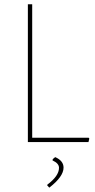

<svg xmlns="http://www.w3.org/2000/svg" viewBox="-20 -657 438 888"><path d="M389.2 0H108.9V-637.2H128.9V-20H390.1L393.1 -16.1ZM235.8 69.8Q273.9 86.9 273.9 118.2Q273.9 159.7 208 210.9L198.2 200.2L199.2 196.8Q252.9 156.7 252.9 119.1Q252.9 98.6 223.1 85V81.1Q228.5 73.2 235.8 69.8Z"/></svg>

Font: Datalegreya
Style: Dot
Weight: 700
Designer: Figs Lab
Foundry: Figs Lab
Version: Version 1.002;PS 001.002;hotconv 1.0.70;makeotf.lib2.5.58329